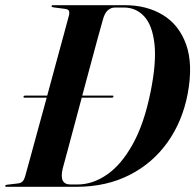

<svg xmlns="http://www.w3.org/2000/svg" viewBox="-32 -720 753 740"><path d="M-12 -3.5Q-12 -7 -5.5 -8L37 -13Q49 -14.5 55 -20.8Q61 -27 64.5 -39Q72.5 -68 85.8 -116.2Q99 -164.5 115 -223.2Q131 -282 148 -343.5H62.5Q58 -343.5 58.5 -347.5Q60 -351.5 65 -351.5H150Q167.5 -416.5 184.2 -477.8Q201 -539 214 -587.2Q227 -635.5 234 -661.5Q236.5 -673.5 233.2 -679Q230 -684.5 217.5 -686L175 -691.5Q166.5 -692.5 166.5 -696.5Q166.5 -700 172.5 -700H449.5Q534 -700 596.2 -662Q658.5 -624 685.5 -548.2Q712.5 -472.5 691.5 -359Q671.5 -253 614 -172Q556.5 -91 467 -45.5Q377.5 0 262 0H-6Q-12 0 -12 -3.5ZM267 -9Q325 -9 380 -46.8Q435 -84.5 479.2 -163.5Q523.5 -242.5 548.5 -366.5Q571.5 -480.5 563.2 -552Q555 -623.5 523.5 -657.2Q492 -691 445.5 -691H411Q395.5 -691 383.2 -680Q371 -669 364.5 -644Q356 -615 343.5 -568.5Q331 -522 315.8 -465.8Q300.5 -409.5 285 -351.5H401.5Q406.5 -351.5 405 -347.5Q404 -343.5 399.5 -343.5H283Q268 -288 254 -235.2Q240 -182.5 228.5 -140Q217 -97.5 210 -71.5Q194.5 -9 239.5 -9Z"/></svg>

Font: Fraunces 144pt S000 SemiBold
Style: Italic
Weight: 600
Italic angle: -16°
Version: Version 1.000; ttfautohint (v1.8.3)